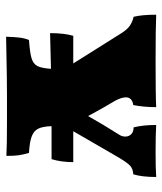

<svg xmlns="http://www.w3.org/2000/svg" viewBox="30 -572 545 646"><g transform="rotate(90 303.0 -249.5)"><path d="M576 -502Q576 -454 567 -425Q550 -424 539.5 -415.5Q529 -407 510 -375L422 -223H526Q526 -183 516 -150H405Q406 -120 413.5 -105Q421 -90 440 -83Q459 -76 495 -74Q501 -53 503 -38.5Q505 -24 505 2Q473 0 390 0H303Q248 0 156 2L104 3Q105 -25 107 -42Q109 -59 115 -74Q157 -77 176 -82.5Q195 -88 202.5 -102Q210 -116 212 -148L92 -145Q92 -193 101 -223H194L94 -382Q80 -405 66 -414Q52 -423 37 -426Q30 -454 30 -502Q75 -500 188 -500Q303 -500 341 -502Q341 -460 334 -425Q308 -421 308 -400Q308 -385 320 -363Q343 -325 371 -273Q398 -321 434 -378Q440 -387 440 -398Q440 -410 432 -418Q424 -426 409 -426Q401 -458 401 -502Q435 -500 493 -500Q546 -500 576 -502Z"/></g></svg>

Font: Vollkorn SC Black
Style: Regular
Weight: 900
Designer: Friedrich Althausen
Foundry: Friedrich Althausen
Version: Version 4.015